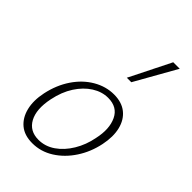

<svg xmlns="http://www.w3.org/2000/svg" viewBox="-217 -791 877 877"><g transform="rotate(45 221.5 -352.5)"><path d="M168 6Q117 6 86 -20Q55 -46 44 -91Q33 -136 45 -193Q59 -259 93 -309.5Q127 -360 175 -388Q223 -416 275 -416Q325 -416 356.5 -391Q388 -366 399 -321.5Q410 -277 398 -219Q385 -156 351.5 -105Q318 -54 270.5 -24Q223 6 168 6ZM177 -25Q220 -25 257 -50.5Q294 -76 320.5 -120Q347 -164 357 -217Q373 -289 350 -337.5Q327 -386 267 -386Q227 -386 190 -362.5Q153 -339 125.5 -296.5Q98 -254 86 -195Q70 -117 95 -71Q120 -25 177 -25ZM262 -511 362 -711H404L291 -511Z"/></g></svg>

Font: Ysabeau Office ExtraLight
Style: Italic
Weight: 250
Italic angle: -12°
Designer: Christian Thalmann (Catharsis Fonts)
Version: Version 2.001;gftools[0.9.30]; featfreeze: tnum,lnum,ss02